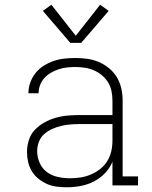

<svg xmlns="http://www.w3.org/2000/svg" viewBox="-20 -783 640 811"><path d="M263 8Q242 8 220.5 5.5Q199 3 179.5 -5.5Q160 -14 143 -27.5Q126 -41 115 -59Q104 -77 99 -98Q94 -119 94 -141Q94 -166 102 -191.5Q110 -217 128 -235.5Q146 -254 169 -266.5Q192 -279 217 -286Q242 -293 268 -295Q294 -297 320 -297H455V-358Q455 -378 451 -398Q447 -418 436.5 -435Q426 -452 410.5 -465Q395 -478 376.5 -486Q358 -494 338 -497Q318 -500 298 -500Q281 -500 263 -498Q245 -496 228 -490.5Q211 -485 195.5 -476Q180 -467 168 -454Q156 -441 149.5 -424Q143 -407 143 -389H100Q100 -412 108 -434.5Q116 -457 130.5 -475Q145 -493 165 -505.5Q185 -518 207 -525.5Q229 -533 252 -535.5Q275 -538 298 -538Q324 -538 349 -534.5Q374 -531 397.5 -521Q421 -511 441 -494.5Q461 -478 474 -456Q487 -434 492.5 -409Q498 -384 498 -358V-38H563V0H455V-100Q444 -73 423.5 -51.5Q403 -30 376.5 -16.5Q350 -3 321 2.5Q292 8 263 8ZM276 -30Q298 -30 320.5 -33.5Q343 -37 364 -46Q385 -55 403 -69Q421 -83 433 -102.5Q445 -122 450 -144Q455 -166 455 -189V-259H320Q300 -259 279.5 -257.5Q259 -256 239.5 -251.5Q220 -247 201 -238.5Q182 -230 167 -217Q152 -204 144.5 -184.5Q137 -165 137 -145Q137 -119 147.5 -95Q158 -71 178.5 -56Q199 -41 224.5 -35.5Q250 -30 276 -30ZM277 -602 161 -737 197 -763 300 -632 403 -763 439 -737 323 -602Z"/></svg>

Font: Iosevka Slab XLtEx
Style: Regular
Weight: 200
Width: 7
Monospace: yes
Designer: Belleve Invis
Foundry: Belleve Invis
Version: Version 11.1.0; ttfautohint (v1.8.3)